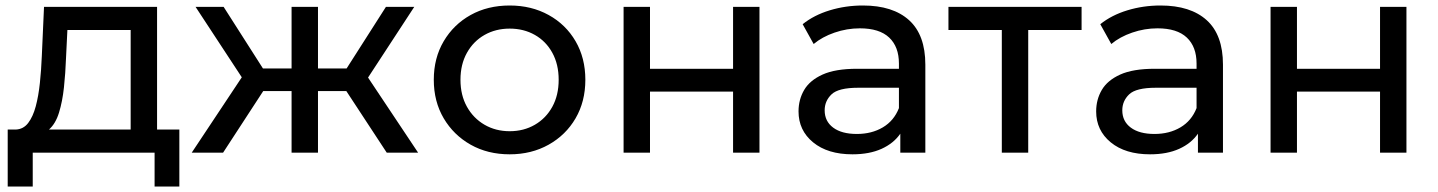

<svg xmlns="http://www.w3.org/2000/svg" viewBox="-20 -555 5227 698"><path d="M8 123V-84H37Q65 -85 82.5 -108Q100 -131 110 -168.5Q120 -206 125 -253.5Q130 -301 132 -351L140 -530H551V-84H632V123H542V0H99V123ZM455 -84V-446H225L220 -344Q218 -289 212.5 -237.5Q207 -186 194.5 -145.5Q182 -105 158 -84Z M1386 0 1239 -224H1136V0H1040V-224H937L791 0H677L859 -274L691 -530H793L936 -306H1040V-530H1136V-306H1240L1383 -530H1486L1318 -273L1500 0Z M1833 6Q1753 6 1691 -29Q1629 -64 1593 -125Q1557 -186 1557 -265Q1557 -344 1593 -405Q1629 -466 1691 -500.5Q1753 -535 1833 -535Q1912 -535 1974.5 -500.5Q2037 -466 2072.5 -405Q2108 -344 2108 -265Q2108 -186 2072.5 -125Q2037 -64 1974.5 -29Q1912 6 1833 6ZM1833 -78Q1884 -78 1924.5 -101.5Q1965 -125 1988 -167Q2011 -209 2011 -265Q2011 -321 1988 -363Q1965 -405 1924.5 -428Q1884 -451 1833 -451Q1782 -451 1741.5 -428Q1701 -405 1677.5 -363Q1654 -321 1654 -265Q1654 -209 1677.5 -167Q1701 -125 1741.5 -101.5Q1782 -78 1833 -78Z M2247 0V-530H2343V-305H2645V-530H2741V0H2645V-222H2343V0Z M3253 0V-69Q3229 -34 3185 -14Q3141 6 3079 6Q2989 6 2936 -37.5Q2883 -81 2883 -150Q2883 -193 2903.5 -228Q2924 -263 2970.5 -284Q3017 -305 3096 -305H3248V-324Q3248 -385 3212.5 -418.5Q3177 -452 3106 -452Q3059 -452 3014 -436.5Q2969 -421 2938 -395L2898 -467Q2939 -500 2996.5 -517.5Q3054 -535 3117 -535Q3226 -535 3285 -481.5Q3344 -428 3344 -320V0ZM3248 -162V-236H3100Q3028 -236 3003 -212Q2978 -188 2978 -154Q2978 -114 3009 -91Q3040 -68 3095 -68Q3149 -68 3189.5 -92Q3230 -116 3248 -162Z M3622 0V-446H3428V-530H3912V-446H3718V0Z M4335 0V-69Q4311 -34 4267 -14Q4223 6 4161 6Q4071 6 4018 -37.5Q3965 -81 3965 -150Q3965 -193 3985.5 -228Q4006 -263 4052.5 -284Q4099 -305 4178 -305H4330V-324Q4330 -385 4294.5 -418.5Q4259 -452 4188 -452Q4141 -452 4096 -436.5Q4051 -421 4020 -395L3980 -467Q4021 -500 4078.5 -517.5Q4136 -535 4199 -535Q4308 -535 4367 -481.5Q4426 -428 4426 -320V0ZM4330 -162V-236H4182Q4110 -236 4085 -212Q4060 -188 4060 -154Q4060 -114 4091 -91Q4122 -68 4177 -68Q4231 -68 4271.5 -92Q4312 -116 4330 -162Z M4599 0V-530H4695V-305H4997V-530H5093V0H4997V-222H4695V0Z"/></svg>

Font: Montserrat Medium
Style: Regular
Weight: 500
Designer: Julieta Ulanovsky
Foundry: Julieta Ulanovsky
Version: Version 9.000; ttfautohint (v1.8.4.7-5d5b)